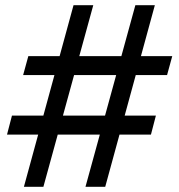

<svg xmlns="http://www.w3.org/2000/svg" viewBox="-20 -719 690 739"><path d="M309 0 501 -699H576L385 0ZM7 -201 26 -274H580L561 -201ZM72 0 263 -699H339L147 0ZM69 -430 89 -503H643L623 -430Z"/></svg>

Font: Azeret Mono Thin Light
Style: Regular
Weight: 300
Version: Version 1.002